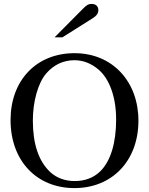

<svg xmlns="http://www.w3.org/2000/svg" viewBox="-20 -948 762 982"><path d="M574 -337C574 -217 546 -123 491 -70C456 -37 412 -22 362 -22C316 -22 272 -36 238 -67C177 -123 148 -213 148 -332C148 -427 174 -524 217 -573C256 -618 306 -640 360 -640C407 -640 447 -623 483 -593C540 -545 574 -451 574 -337ZM688 -331C688 -529 557 -676 361 -676C166 -676 34 -537 34 -334C34 -126 167 14 361 14C553 14 688 -125 688 -331ZM259 -757H299L453 -854C474 -867 483 -880 483 -896C483 -916 470 -928 448 -928C433 -928 424 -923 406 -905Z"/></svg>

Font: XITS Math
Style: Regular
Weight: 400
Designer: MicroPress Inc., with final additions and corrections provided by Coen Hoffman, Elsevier (retired)
Version: Version 1.302